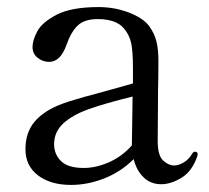

<svg xmlns="http://www.w3.org/2000/svg" viewBox="-20 -509 590 543"><path d="M539 -73 538 -67Q523 -24 493 -6Q463 12 436 12Q406 12 386 -7.5Q366 -27 358 -59Q322 -23 275 -4.5Q228 14 181 14Q123 14 87.5 -13Q52 -40 52 -87Q52 -124 68 -151Q84 -178 120 -199Q143 -212 178 -223Q213 -234 274 -250L356 -273V-316Q356 -364 351 -387Q346 -410 331 -428Q309 -455 256 -455Q219 -455 200 -437Q181 -419 168 -382Q151 -334 119 -334Q101 -334 86.5 -345.5Q72 -357 72 -376Q72 -395 85.5 -420.5Q99 -446 140.5 -467.5Q182 -489 259 -489Q304 -489 344.5 -473.5Q385 -458 402 -435Q417 -414 422.5 -391.5Q428 -369 428 -338Q428 -291 427 -255L426 -110Q426 -69 441.5 -55Q457 -41 472 -41Q485 -41 499.5 -49.5Q514 -58 524 -75Q527 -80 531 -80Q539 -80 539 -73ZM353 -98V-101L355 -236Q278 -217 231.5 -200.5Q185 -184 159 -160Q133 -136 133 -101Q133 -73 152.5 -53.5Q172 -34 217 -34Q252 -34 289 -50.5Q326 -67 353 -98Z"/></svg>

Font: Shippori Mincho
Style: Regular
Weight: 400
Designer: FONTDASU
Foundry: FONTDASU / Google Inc. / but / Adobe
Version: Version 3.110; ttfautohint (v1.8.3)